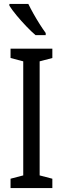

<svg xmlns="http://www.w3.org/2000/svg" viewBox="-20 -963 323 983"><path d="M248 0H34V-48L99 -65V-649L34 -666V-714H248V-666L183 -649V-65L248 -48ZM125 -943Q136 -920 151.5 -892.5Q167 -865 183.5 -839Q200 -813 214 -794V-783H162Q142 -800 115.5 -827.5Q89 -855 65 -884Q41 -913 28 -934V-943Z"/></svg>

Font: Noto Sans Hebrew ExtraCondensed
Style: Regular
Weight: 400
Width: 2
Designer: Monotype Design Team
Foundry: Monotype Imaging Inc.
Version: Version 2.004; ttfautohint (v1.8.4.7-5d5b)